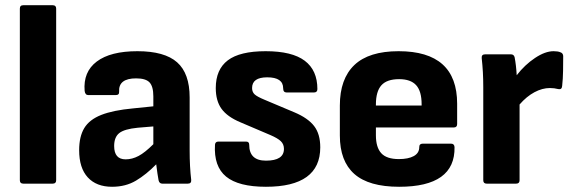

<svg xmlns="http://www.w3.org/2000/svg" viewBox="-20 -703 2185 735"><path d="M69 0Q56 0 56 -13V-670Q56 -683 69 -683H182Q195 -683 195 -670V-13Q195 0 182 0Z M409 12Q349 12 316 -24Q283 -60 283 -128Q283 -180 302.5 -212.5Q322 -245 367.5 -263Q413 -281 489 -288L567 -296V-334Q567 -372 552.5 -387.5Q538 -403 501 -403Q433 -403 436 -352Q437 -339 423 -339H318Q306 -339 304 -355Q298 -428 350.5 -467.5Q403 -507 506 -507Q610 -507 658 -464.5Q706 -422 706 -330V-127Q706 -64 712 -14Q713 0 699 0H601Q590 0 587 -13Q583 -34 578 -74Q540 -35 500.5 -11.5Q461 12 409 12ZM417 -144Q417 -93 461 -93Q486 -93 510.5 -106Q535 -119 567 -151V-219L507 -214Q456 -209 436.5 -193.5Q417 -178 417 -144Z M998 12Q893 12 845.5 -27Q798 -66 803 -149Q804 -161 816 -161H922Q934 -161 934 -149Q934 -88 998 -88Q1067 -88 1067 -133Q1067 -151 1055 -162.5Q1043 -174 1015 -186L900 -235Q850 -256 828 -286.5Q806 -317 806 -366Q806 -437 852 -472Q898 -507 997 -507Q1098 -507 1146.5 -470.5Q1195 -434 1195 -362Q1195 -349 1182 -349H1077Q1064 -349 1064 -365Q1064 -407 1003 -407Q945 -407 945 -366Q945 -351 954.5 -342Q964 -333 993 -321L1107 -273Q1159 -251 1182.5 -220.5Q1206 -190 1206 -139Q1206 12 998 12Z M1508 12Q1392 12 1336.5 -37Q1281 -86 1281 -184V-299Q1281 -401 1336.5 -454Q1392 -507 1506 -507Q1730 -507 1730 -306V-228Q1730 -215 1717 -215H1419V-185Q1419 -139 1439.5 -116.5Q1460 -94 1507 -94Q1543 -94 1564 -105.5Q1585 -117 1585 -140Q1585 -153 1598 -153H1707Q1719 -153 1720 -140Q1723 12 1508 12ZM1419 -299H1594V-304Q1594 -354 1573 -377Q1552 -400 1508 -400Q1461 -400 1440 -376.5Q1419 -353 1419 -303Z M1843 0Q1830 0 1830 -13V-369Q1830 -400 1828.5 -427Q1827 -454 1824 -481Q1823 -495 1837 -495H1936Q1947 -495 1950 -484Q1956 -453 1958 -415Q1989 -455 2028 -481Q2067 -507 2099 -507Q2116 -507 2125 -503Q2135 -500 2136 -489Q2136 -463 2135.5 -432Q2135 -401 2132 -374Q2131 -359 2117 -362Q2102 -366 2085 -366Q2056 -366 2026 -350Q1996 -334 1969 -303V-13Q1969 0 1956 0Z"/></svg>

Font: Sofia Sans ExtraBold
Style: Regular
Weight: 800
Designer: Botio Nikoltchev, Ani Petrova
Foundry: lettersoup
Version: Version 4.101; ttfautohint (v1.8.4.7-5d5b)